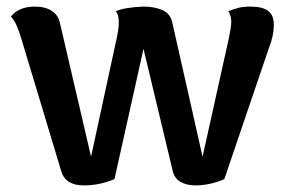

<svg xmlns="http://www.w3.org/2000/svg" viewBox="-20 -548 868 582"><path d="M166 -28 43 -436Q36 -458 29.5 -472.5Q23 -487 13 -498Q37 -528 86 -528Q117 -528 137 -515Q157 -502 162 -477L256 -73L335 -438Q340 -461 340 -482Q340 -504 331 -514Q359 -526 415 -528Q448 -528 472 -517.5Q496 -507 502 -481L594 -73L675 -438Q681 -468 681 -482Q681 -501 672 -514Q690 -521 704 -524.5Q718 -528 739 -528Q776 -528 793 -515Q810 -502 810 -473Q810 -440 796 -405L660 -5Q616 14 572 14Q547 14 528.5 4Q510 -6 504 -28L415 -400L327 -5Q282 14 234 14Q179 14 166 -28Z"/></svg>

Font: Arima Madurai Black
Style: Regular
Weight: 900
Designer: Joana Correia and Natanael Gama
Foundry: NDISCOVER
Version: Version 1.020